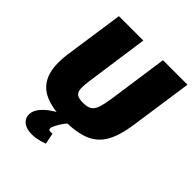

<svg xmlns="http://www.w3.org/2000/svg" viewBox="-246 -836 1202 1202"><g transform="rotate(45 355.0 -235.0)"><path d="M710 -690 651 -281Q636 -171 600.5 -106.5Q565 -42 498.5 -14Q432 14 322 14Q217 14 150.5 -16Q84 -46 57.5 -112.5Q31 -179 45 -289L103 -690H319L261 -281Q253 -229 255 -199.5Q257 -170 274 -158.5Q291 -147 327 -147Q365 -147 385.5 -159.5Q406 -172 416.5 -203Q427 -234 436 -289L493 -690ZM267 1 354 9Q336 28 320 54Q304 80 297 100Q292 116 299 122Q306 128 329 124L344 198Q280 221 236.5 219.5Q193 218 169 200.5Q145 183 140.5 156Q136 129 150 102Q162 79 190 53.5Q218 28 267 1Z"/></g></svg>

Font: Exo 2 Black
Style: Italic
Weight: 900
Italic angle: -8°
Designer: Natanael Gama
Foundry: Natanael Gama
Version: Version 2.010